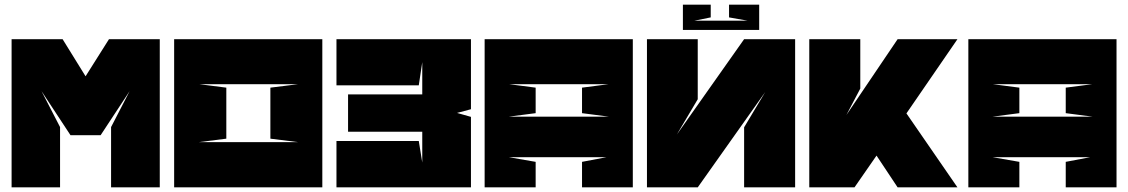

<svg xmlns="http://www.w3.org/2000/svg" viewBox="-20 -808 4866 828"><path d="M159 -415 239 -260V0H30V-639H250L349 -479L450 -639H669V0H459V-260L539 -415L414 -225H284L159 -415Z M839 -445 956 -430V-210L837 -195H1266L1146 -210V-430L1266 -445ZM1370 0H731V-639H1370Z M1786 -200 1801 -107V-240H1481V-401H1801V-540L1786 -440H1431V-639H2011V-337L1951 -321L2011 -304V0H1431V-200H1786Z M2290 -430V-320L2175 -305H2605L2490 -320V-430L2605 -445H2175ZM2709 -639V0H2490V-110L2595 -130H2175L2290 -110V0H2070V-639Z M2989 -380V-639H2770V0H2989L3280 -411L3189 -259V0H3409V-639H3189L2899 -228ZM2975 -719H3203L3124 -733V-788H3254V-679H2925V-788H3045V-733Z M3889 -319 4109 0H3851L3760 -137L3665 0H3470V-639H3690V-426L3630 -312L3851 -639H4109Z M4376 -430V-320L4261 -305H4691L4576 -320V-430L4691 -445H4261ZM4795 -639V0H4576V-110L4681 -130H4261L4376 -110V0H4156V-639Z"/></svg>

Font: Banana Brick
Style: Regular
Weight: 400
Designer: artmaker
Foundry: artmaker
Version: Version 4.000 2011 initial release